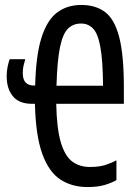

<svg xmlns="http://www.w3.org/2000/svg" viewBox="-20 -744 540 775"><path d="M333 11Q270 11 223.5 -19.5Q177 -50 150.5 -123.5Q124 -197 121 -325H109Q57 -325 32 -355.5Q7 -386 7 -436Q7 -456 10.5 -473.5Q14 -491 19 -505H82Q78 -492 75 -479Q72 -466 72 -449Q72 -422 84 -410.5Q96 -399 114 -399H122Q125 -521 147.5 -592Q170 -663 210.5 -693.5Q251 -724 308 -724Q366 -724 404 -695.5Q442 -667 461 -595Q480 -523 480 -391V-325H207Q209 -225 225.5 -169.5Q242 -114 271.5 -92Q301 -70 343 -70Q382 -70 408 -79Q434 -88 450 -97V-17Q431 -6 403 2.5Q375 11 333 11ZM396 -398Q395 -501 385 -555Q375 -609 355.5 -629Q336 -649 307 -649Q276 -649 255 -629Q234 -609 222.5 -555Q211 -501 208 -398Z"/></svg>

Font: Noto Sans Mono ExtraCondensed Medium
Style: Regular
Weight: 500
Width: 2
Designer: Monotype Design Team
Foundry: Monotype Imaging Inc.
Version: Version 2.014